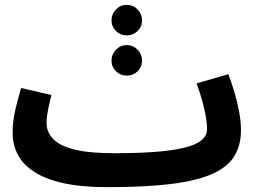

<svg xmlns="http://www.w3.org/2000/svg" viewBox="-20 -751 1064 792"><path d="M425 21 451 -119Q548 -119 620 -124.5Q692 -130 739.5 -141.5Q787 -153 810.5 -172Q834 -191 834 -218Q834 -254 822 -304.5Q810 -355 791 -407L922 -445Q935 -411 947 -370.5Q959 -330 966.5 -289.5Q974 -249 974 -214Q974 -152 947 -107.5Q920 -63 857.5 -34.5Q795 -6 689 7.5Q583 21 425 21ZM424 21Q316 21 241.5 4.5Q167 -12 120.5 -42.5Q74 -73 53 -114Q32 -155 32 -204Q32 -236 37.5 -268.5Q43 -301 51.5 -332Q60 -363 67 -388L192 -359Q188 -341 183 -320Q178 -299 175 -279.5Q172 -260 172 -244Q172 -207 198.5 -178.5Q225 -150 286 -134.5Q347 -119 450 -119L470 -11ZM503 -439Q477 -439 458.5 -457Q440 -475 440 -501Q440 -527 458.5 -546Q477 -565 503 -565Q529 -565 547.5 -546Q566 -527 566 -501Q566 -475 547.5 -457Q529 -439 503 -439ZM503 -605Q477 -605 458.5 -623Q440 -641 440 -667Q440 -693 458.5 -712Q477 -731 503 -731Q529 -731 547.5 -712Q566 -693 566 -667Q566 -641 547.5 -623Q529 -605 503 -605Z"/></svg>

Font: Farlight84_Sys_V01
Style: Bold
Weight: 700
Designer: Monotype Design Team, Nadine Chahine and Nizar Qandah
Foundry: Monotype Imaging Inc.
Version: Version 2.004;October 31, 2024;FontCreator 14.0.0.2814 64-bi